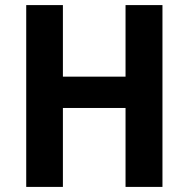

<svg xmlns="http://www.w3.org/2000/svg" viewBox="-20 -785 740 754"><path d="M618 -51V-765H473V-484H227V-765H83V-51H227V-361H473V-51Z"/></svg>

Font: Noto Sans Tamil UI SemiCondensed
Style: Bold
Weight: 700
Width: 4
Designer: Jelle Bosma - Monotype Design Team
Foundry: Monotype Imaging Inc.
Version: Version 2.004